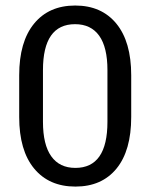

<svg xmlns="http://www.w3.org/2000/svg" viewBox="-20 -668 547 698"><path d="M370.6 -225.1V-413.1Q370.6 -496.1 340.6 -538.1Q310.5 -580.1 252.9 -580.1Q136.2 -580.1 136.2 -413.1V-225.1Q136.2 -142.1 166.3 -99.9Q196.3 -57.6 253.9 -57.6Q370.6 -57.6 370.6 -225.1ZM457 -394.5V-242.7Q457 -120.6 403.6 -55.2Q350.1 10.3 254.2 10.3Q158.2 10.3 104 -55.4Q49.8 -121.1 49.8 -242.7V-394.5Q49.8 -516.1 103.8 -582Q157.7 -647.9 253.4 -647.9Q349.1 -647.9 403.1 -582Q457 -516.1 457 -394.5Z"/></svg>

Font: Yantramanav
Style: Regular
Weight: 400
Version: Version 1.000;PS 1.0;hotconv 1.0.72;makeotf.lib2.5.5900; ttf